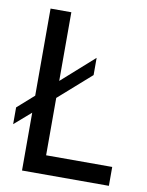

<svg xmlns="http://www.w3.org/2000/svg" viewBox="-79 -744 615 801"><g transform="rotate(10 228.0 -343.0)"><path d="M158 -395V-686H70V-317L0 -255V-184L70 -245V0H438V-80H158V-323L295 -444V-517Z"/></g></svg>

Font: Archivo Narrow
Style: Regular
Weight: 400
Designer: Hector Gatti
Foundry: Omnibus-Type
Version: Version 1.003;PS 001.003;hotconv 1.0.70;makeotf.lib2.5.58329